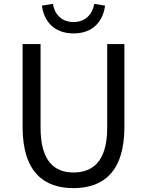

<svg xmlns="http://www.w3.org/2000/svg" viewBox="-20 -961 761 994"><path d="M360 13C510 13 624 -67 624 -303V-733H535V-300C535 -123 458 -68 360 -68C265 -68 190 -123 190 -300V-733H97V-303C97 -67 211 13 360 13ZM361 -788C464 -788 514 -854 524 -932L468 -941C459 -889 424 -847 361 -847C297 -847 262 -889 254 -941L197 -932C207 -854 257 -788 361 -788Z"/></svg>

Font: Noto Sans CJK SC Regular
Style: Regular
Weight: 400
Designer: Ryoko NISHIZUKA (kana & ideographs); Paul D. Hunt (Latin, Greek & Cyrillic); Wenlong ZHANG (bopomofo); Sandoll Communica
Foundry: Adobe Systems Incorporated
Version: Version 1.004;PS 1.004;hotconv 1.0.82;makeotf.lib2.5.63406